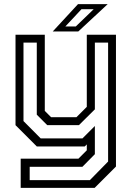

<svg xmlns="http://www.w3.org/2000/svg" viewBox="-20 -708 643 928"><path d="M158 0 55 -103V-540H196.5V-172L227 -141.5H349.5L399.5 -191.5V-540H540.5V97L437.5 200H80V59H359L399.5 18.5V-10L389.5 0ZM123.5 162.5H414.5L502.5 72.8V-502H438.5V-179.5L361.5 -103.2H208.2L157.8 -153.8V-502H93.5V-122.8L176.8 -39H378.5L438.5 -99V37.2L378.2 98.2H123.5ZM235 -556 357 -688H500.5L358.5 -556ZM295.8 -580H346.2L432.8 -663.5H373.8Z"/></svg>

Font: Tourney Thin
Style: Regular
Weight: 100
Designer: Tyler Finck
Foundry: Etcetera Type Co
Version: Version 1.015